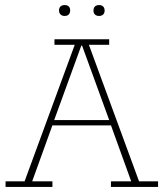

<svg xmlns="http://www.w3.org/2000/svg" viewBox="-20 -738 646 758"><path d="M2 0V-22H77L275 -561H195V-583H411V-561H331L529 -22H604V0H418V-22H498L416 -249L431 -243H183L189 -249L107 -22H187V0ZM191 -256 186 -264H416L414 -256L304 -558H301ZM235 -675Q225 -675 219 -681Q213 -687 213 -697Q213 -707 219 -712.5Q225 -718 235 -718Q246 -718 251.5 -712.5Q257 -707 257 -697Q257 -687 251.5 -681Q246 -675 235 -675ZM371 -675Q361 -675 355 -680.5Q349 -686 349 -696Q349 -707 355 -712.5Q361 -718 371 -718Q381 -718 387 -712.5Q393 -707 393 -696Q393 -686 387 -680.5Q381 -675 371 -675Z"/></svg>

Font: Rokkitt Thin
Style: Regular
Weight: 250
Version: Version 3.103